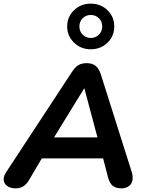

<svg xmlns="http://www.w3.org/2000/svg" viewBox="-28 -1024 798 1052"><path d="M-8 -42Q-8 -59 4 -78L365 -628Q382 -655 400.5 -666.5Q419 -678 447 -678Q477 -678 495.5 -663.5Q514 -649 524 -618L694 -81Q699 -66 699 -49Q699 -22 681.5 -7Q664 8 637 8Q606 8 588.5 -7Q571 -22 563 -56L537 -156H201L129 -34Q116 -13 98.5 -2.5Q81 8 57 8Q28 8 10 -6Q-8 -20 -8 -42ZM268 -271H506L434 -541ZM340 -879Q340 -932 377.5 -968Q415 -1004 469 -1004Q524 -1004 561 -968Q598 -932 598 -879Q598 -826 561 -790Q524 -754 469 -754Q415 -754 377.5 -790.5Q340 -827 340 -879ZM532 -879Q532 -906 514 -924Q496 -942 469 -942Q443 -942 425 -924Q407 -906 407 -879Q407 -852 425 -834Q443 -816 469 -816Q496 -816 514 -834Q532 -852 532 -879Z"/></svg>

Font: SN Pro Bold
Style: Bold Italic
Weight: 700
Italic angle: -9°
Designer: Tobias Whetton
Foundry: Supernotes
Version: Version 1.003